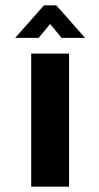

<svg xmlns="http://www.w3.org/2000/svg" viewBox="-20 -700 372 720"><path d="M97 0V-499H239V0ZM37 -558 145 -680H191L299 -558H211L168 -610L125 -558Z"/></svg>

Font: Maven Pro
Style: Bold
Weight: 700
Designer: Joe Prince
Foundry: Joe Prince
Version: Version 2.103